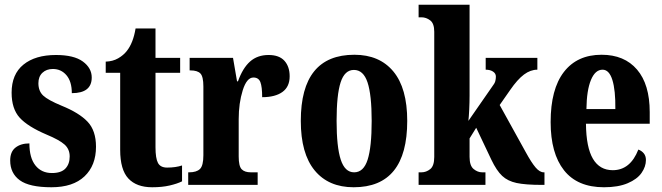

<svg xmlns="http://www.w3.org/2000/svg" viewBox="-20 -780 2793 810"><path d="M23 -103Q23 -140 45.5 -157.5Q68 -175 104 -175Q104 -114 129.5 -82Q155 -50 199 -50Q238 -50 256 -69Q274 -88 274 -120Q274 -151 252 -170.5Q230 -190 177 -212Q97 -246 63 -283.5Q29 -321 29 -389Q29 -467 79 -507.5Q129 -548 216 -548Q292 -548 329.5 -520.5Q367 -493 367 -453Q367 -387 283 -387Q283 -436 260.5 -462.5Q238 -489 203 -489Q176 -489 159 -473Q142 -457 142 -429Q142 -396 162 -377Q182 -358 240 -334Q314 -304 349.5 -266.5Q385 -229 385 -161Q385 -82 336.5 -36Q288 10 197 10Q104 10 63.5 -19.5Q23 -49 23 -103Z M487 -148V-473H426V-520Q456 -521 478.5 -534Q501 -547 515 -565Q542 -599 552 -660H636V-536H740V-473H636V-159Q636 -112 646.5 -92.5Q657 -73 685 -73Q721 -73 748 -82V-15Q728 -5 696 2.5Q664 10 622 10Q556 10 521.5 -27Q487 -64 487 -148Z M774 -53H778Q809 -53 823.5 -67Q838 -81 838 -125V-415Q838 -457 825.5 -470Q813 -483 783 -483H780V-536H963L980 -437H984Q1004 -493 1035 -520.5Q1066 -548 1113 -548Q1158 -548 1180 -523.5Q1202 -499 1202 -458Q1202 -414 1171.5 -392Q1141 -370 1086 -370Q1086 -414 1078.5 -433.5Q1071 -453 1049 -453Q1021 -453 1004 -399Q987 -345 987 -277V-120Q987 -79 999.5 -66Q1012 -53 1038 -53H1067V0H774Z M1249 -270Q1249 -549 1475 -549Q1581 -549 1639.5 -478.5Q1698 -408 1698 -270Q1698 10 1472 10Q1366 10 1307.5 -61Q1249 -132 1249 -270ZM1548 -270Q1548 -380 1530.5 -432.5Q1513 -485 1473 -485Q1434 -485 1417 -432.5Q1400 -380 1400 -270Q1400 -160 1417.5 -106.5Q1435 -53 1474 -53Q1514 -53 1531 -106.5Q1548 -160 1548 -270Z M1746 -53H1758Q1778 -53 1795 -66.5Q1812 -80 1812 -118V-646Q1812 -681 1795 -694Q1778 -707 1758 -707H1746V-760H1961V-378Q1961 -348 1959.5 -317.5Q1958 -287 1956 -270L2056 -414Q2067 -428 2069.5 -437.5Q2072 -447 2072 -457Q2072 -470 2060 -478Q2048 -486 2029 -486V-536H2247V-486Q2218 -486 2190.5 -465.5Q2163 -445 2132 -400L2088 -337L2198 -138Q2222 -94 2239.5 -73.5Q2257 -53 2274 -53H2277V0H2266Q2197 0 2159.5 -8Q2122 -16 2098.5 -38Q2075 -60 2053 -106L1989 -241L1961 -196V-118Q1961 -81 1978 -67Q1995 -53 2014 -53H2028V0H1746Z M2303 -265Q2303 -404 2359 -476.5Q2415 -549 2518 -549Q2614 -549 2667.5 -486.5Q2721 -424 2721 -307V-258H2452Q2453 -158 2481.5 -110Q2510 -62 2565 -62Q2639 -62 2673 -149Q2687 -144 2696 -133Q2705 -122 2705 -105Q2705 -77 2686.5 -50.5Q2668 -24 2628 -7Q2588 10 2528 10Q2416 10 2359.5 -61.5Q2303 -133 2303 -265ZM2576 -320Q2577 -399 2563.5 -442.5Q2550 -486 2522 -486Q2491 -486 2473 -442.5Q2455 -399 2454 -320Z"/></svg>

Font: Noto Serif CondExtraBold
Style: Regular
Weight: 800
Width: 3
Designer: Monotype Design Team
Foundry: Monotype Imaging Inc.
Version: Version 1.001